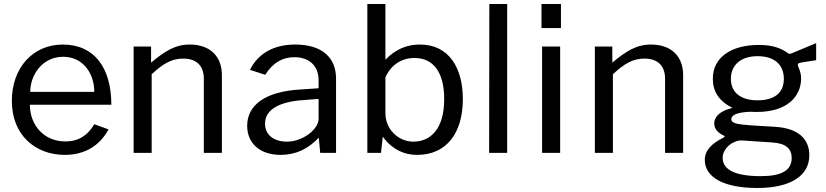

<svg xmlns="http://www.w3.org/2000/svg" viewBox="-20 -762 4118 957"><path d="M129 -240H535C535 -423 451 -540 293 -540C143 -540 39 -423 39 -259C39 -90 155 10 303 10C398 10 475 -32 521 -117L450 -143C417 -86 370 -57 306 -57C200 -57 129 -137 129 -240ZM131 -304C130 -384 188 -479 295 -479C394 -479 450 -396 450 -304Z M646 0H736V-392C791 -443 834 -470 893 -470C962 -470 996 -432 996 -369V0H1086V-388C1086 -479 1029 -540 926 -540C853 -540 802 -507 733 -450V-530H646Z M1379 10C1455 10 1516 -20 1569 -76L1576 0H1655V-370C1655 -474 1587 -540 1451 -540C1342 -540 1265 -493 1226 -414L1302 -389C1339 -449 1389 -477 1447 -477C1522 -477 1568 -433 1568 -363V-322L1477 -316C1306 -306 1212 -241 1212 -135C1212 -48 1275 10 1379 10ZM1411 -56C1344 -56 1301 -90 1301 -146C1301 -216 1373 -255 1490 -263L1568 -269V-166C1563 -111 1483 -56 1411 -56Z M2059 10C2204 10 2287 -97 2287 -268C2287 -422 2219 -540 2073 -540C1979 -540 1923 -488 1901 -464V-742H1811V0H1879L1888 -81C1910 -49 1964 10 2059 10ZM2040 -56C1968 -56 1901 -115 1901 -198V-376C1928 -438 1981 -473 2046 -473C2140 -473 2194 -402 2194 -268C2194 -119 2126 -56 2040 -56Z M2418 0H2508V-742H2419Z M2776 -742H2679V-622H2776ZM2772 -530H2682V0H2772Z M2945 0H3035V-392C3090 -443 3133 -470 3192 -470C3261 -470 3295 -432 3295 -369V0H3385V-388C3385 -479 3328 -540 3225 -540C3152 -540 3101 -507 3032 -450V-530H2945Z M3755 175C3922 175 4014 113 4014 12C4014 -68 3961 -123 3842 -130C3794 -133 3754 -135 3727 -137C3652 -142 3625 -148 3625 -168C3625 -186 3648 -203 3724 -205C3732 -204 3745 -204 3753 -204C3903 -204 3973 -281 3973 -371C3973 -399 3963 -420 3959 -429C3954 -443 3955 -447 3977 -451C4000 -455 4016 -457 4048 -462V-547C4011 -532 3966 -513 3935 -500C3927 -496 3915 -491 3909 -496C3874 -522 3831 -538 3762 -538C3626 -538 3533 -477 3533 -370C3533 -307 3562 -259 3631 -224C3570 -210 3540 -181 3540 -147C3540 -120 3557 -101 3586 -87C3594 -84 3594 -80 3586 -76C3527 -47 3493 -12 3493 35C3493 120 3584 175 3755 175ZM3756 -262C3672 -262 3623 -301 3623 -369C3623 -438 3673 -482 3756 -482C3841 -482 3887 -439 3887 -369C3887 -301 3842 -262 3756 -262ZM3771 116C3649 116 3582 86 3582 25C3582 -26 3638 -64 3677 -62L3828 -52C3898 -48 3926 -20 3926 25C3926 87 3877 116 3771 116Z"/></svg>

Font: 18Franklin
Style: Regular
Weight: 400
Designer: Pablo Impallari, Rodrigo Fuenzalida (Modified by Dan O. Williams)
Version: Version 0.025;PS 000.025;hotconv 1.0.88;makeotf.lib2.5.64775